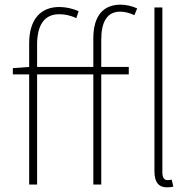

<svg xmlns="http://www.w3.org/2000/svg" viewBox="-20 -791 825 823"><path d="M105 -472V0H139V-472H380V0H414V-472H532V-504H414V-621C414 -697 439 -741 495 -741C514 -741 535 -736 556 -726L568 -755C544 -766 518 -771 497 -771C424 -771 380 -725 380 -626V-504H139V-600C139 -683 170 -730 233 -730C256 -730 281 -726 307 -713L317 -743C290 -755 261 -761 234 -761C156 -761 105 -710 105 -605V-504L35 -499V-472ZM642 -759V-56C642 -8 662 12 695 12C707 12 714 11 723 9L716 -21C706 -19 702 -19 697 -19C684 -19 676 -30 676 -51V-759Z"/></svg>

Font: Kinto Sans Thin
Style: Regular
Weight: 100
Designer: Authors: Ryoko NISHIZUKA  (kana & ideographs); Paul D. Hunt (Latin, Greek & Cyrillic); Wenlong ZHANG  (bopomofo); Sandol
Foundry: Adobe Systems Incorporated, ookami Inc.
Version: Version 0.001